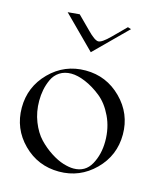

<svg xmlns="http://www.w3.org/2000/svg" viewBox="-109 -801 737 881"><g transform="rotate(15 259.5 -361.0)"><path d="M104 -717 160 -722 221 -661Q257 -624 274 -624Q291 -624 328 -661L389 -722L405 -717L254 -567ZM254 -480Q353 -480 423.5 -409.5Q494 -339 494 -240Q494 -140 423.5 -70Q353 0 254 0Q154 0 84 -70Q14 -140 14 -240Q14 -339 84 -409.5Q154 -480 254 -480ZM83 -291Q83 -238 101 -192.5Q119 -147 146 -118.5Q173 -90 205.5 -69Q238 -48 266 -39.5Q294 -31 315 -31Q371 -31 397.5 -79Q424 -127 424 -189Q424 -253 399 -305.5Q374 -358 337 -387.5Q300 -417 262 -433Q224 -449 194 -449Q162 -449 139 -434Q116 -419 104.5 -394Q93 -369 88 -343.5Q83 -318 83 -291Z"/></g></svg>

Font: kawoszeh
Style: Medium
Weight: 500
Version: Version 000.030